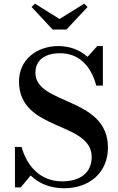

<svg xmlns="http://www.w3.org/2000/svg" viewBox="-20 -1011 644 1046"><path d="M304.5 -907.5 170.5 -991 152 -973 267 -850H342L457 -973L438.5 -991ZM93 10 147 -55C191.5 -12 251.5 14.5 329 14.5C470 14.5 568 -72.5 568 -207.5C568 -485 173 -437.5 173 -615C173 -680.5 221 -721 308 -721C404.5 -721 474.5 -658 504.5 -544.5H540.5V-760H510L457 -701.5C414.5 -739.5 359.5 -760 298.5 -760C179.5 -760 83.5 -685.5 83.5 -567.5C83.5 -292.5 479.5 -352.5 479.5 -155C479.5 -72 418.5 -23 319 -23C195.5 -23 125 -111.5 97.5 -210.5H61.5V10Z"/></svg>

Font: Bodoni* 06pt Medium
Style: Regular
Weight: 500
Version: Version 2.3